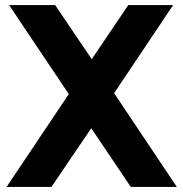

<svg xmlns="http://www.w3.org/2000/svg" viewBox="-20 -740 726 760"><path d="M252.2 -367.6 16 -720H198.2L343.2 -505.8L487.8 -720H665.4L431.8 -371.2L680 0H497.8L341.2 -232.4L183.6 0H6Z"/></svg>

Font: Aspekta Variable
Style: Regular
Weight: 400
Designer: Ivo Dolenc
Version: Version 2.100